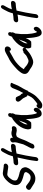

<svg xmlns="http://www.w3.org/2000/svg" viewBox="1565 -2324 920 4090"><g transform="rotate(-90 2025.0 -279.0)"><path d="M38 -93 39 -92 54 -81H55C79 -65 109 -46 138 -28C168 -7 209 14 262 14C346 18 425 -39 471 -107L473 -109L474 -112C482 -126 499 -152 505 -178C513 -212 500 -237 494 -253V-254C469 -302 409 -320 364 -328C323 -337 284 -350 251 -369C227 -384 218 -405 229 -452C233 -468 242 -484 254 -501C287 -547 314 -583 358 -584C383 -580 421 -576 446 -573C456 -571 475 -566 495 -566C498 -565 509 -564 512 -564C554 -559 600 -602 580 -640C568 -664 534 -660 524 -660C477 -668 429 -673 384 -679H382C316 -679 264 -637 221 -592C180 -551 133 -492 127 -415C120 -301 219 -272 285 -250C333 -234 387 -228 398 -208V-207C403 -197 405 -186 404 -182C404 -181 402 -176 399 -171V-168C374 -117 339 -84 286 -87C217 -87 176 -134 125 -170L115 -177C73 -211 -8 -134 38 -93Z M551 -401C545 -373 563 -352 590 -352H598C643 -352 679 -359 715 -366L712 -352C683 -227 654 -88 642 23L639 37L640 38C638 102 719 81 724 18C725 4 727 -2 731 -34C742 -124 769 -250 793 -356L800 -386C834 -393 893 -404 933 -404H942C968 -404 997 -424 1004 -454C1010 -480 997 -505 966 -505H957C914 -505 863 -494 827 -486C842 -537 854 -559 882 -610L906 -652C923 -683 913 -708 898 -716C884 -724 857 -719 840 -689L816 -647C783 -588 764 -550 742 -469V-468C742 -468 740 -467 740 -465C703 -459 658 -450 620 -450H613C584 -450 557 -427 551 -401Z M907 -52C902 -32 911 -6 944 -6C971 -6 995 -23 1005 -44L1006 -47L1011 -64C1023 -98 1050 -137 1069 -181V-182C1079 -207 1093 -234 1103 -267C1118 -309 1129 -332 1147 -364C1156 -380 1162 -385 1183 -389L1196 -393C1207 -396 1220 -395 1231 -392C1285 -381 1286 -382 1286 -382C1295 -382 1305 -383 1319 -385H1327C1393 -396 1404 -495 1338 -486H1329C1321 -485 1317 -484 1305 -482L1304 -483L1288 -487C1279 -489 1273 -491 1267 -492L1249 -495C1224 -499 1201 -494 1186 -488L1165 -481C1158 -475 1148 -471 1137 -464C1137 -473 1137 -482 1135 -492C1124 -552 1025 -514 1035 -454C1036 -443 1038 -442 1039 -437C1041 -418 1036 -391 1029 -362C1026 -349 1022 -337 1019 -330V-328C1016 -314 1011 -301 1007 -285L1003 -270C1001 -262 998 -250 995 -242C983 -217 970 -186 956 -161C942 -134 922 -105 912 -71Z M1340 -247C1314 -183 1302 -121 1334 -79L1333 -75H1338C1371 -72 1424 -71 1459 -75C1494 -104 1516 -149 1533 -192C1533 -178 1533 -160 1535 -145C1538 -63 1550 33 1574 94C1586 119 1601 137 1622 145C1687 162 1733 113 1751 90L1764 70C1785 29 1771 -5 1752 -15C1737 -25 1711 -20 1689 13C1685 19 1682 24 1678 34L1668 48C1668 48 1667 48 1666 49C1663 46 1658 42 1652 33C1616 -79 1606 -241 1631 -404C1631 -408 1631 -411 1632 -414C1640 -424 1649 -443 1656 -468C1658 -473 1658 -479 1651 -484C1655 -495 1657 -512 1661 -525C1660 -537 1654 -576 1613 -562C1600 -559 1594 -555 1589 -550C1583 -535 1571 -509 1562 -483C1529 -471 1504 -450 1474 -424C1423 -381 1369 -317 1340 -247ZM1435 -229C1453 -268 1479 -306 1505 -338C1491 -301 1478 -259 1464 -224C1457 -206 1437 -169 1422 -153C1418 -169 1421 -199 1435 -229Z M1759 131 1765 140C1779 155 1806 165 1847 159H1850C1874 152 1894 139 1911 126C1948 97 1985 65 2021 27C2063 -20 2094 -82 2125 -143C2130 -145 2141 -149 2142 -155C2143 -158 2143 -159 2143 -164C2149 -175 2157 -193 2163 -206C2180 -239 2198 -272 2215 -297V-299C2238 -335 2255 -372 2271 -414L2288 -456L2299 -477C2325 -511 2263 -523 2232 -514H2231C2213 -502 2207 -491 2204 -484L2196 -477C2170 -418 2155 -367 2131 -321C2116 -299 2104 -274 2089 -245C2087 -247 2084 -251 2083 -254L2066 -287C2057 -293 2051 -298 2043 -306C2031 -331 2018 -353 2008 -378L1999 -394C1985 -406 1952 -407 1932 -399H1931C1910 -385 1895 -357 1909 -334L1919 -314C1936 -291 1963 -265 1974 -250C1987 -228 1997 -210 2008 -185C2012 -174 2018 -166 2022 -158L2024 -163C2031 -160 2035 -157 2043 -154C2030 -124 2014 -97 1999 -69C1978 -38 1957 -18 1926 6C1902 26 1878 46 1855 58L1852 62C1839 31 1808 34 1786 55C1766 70 1746 102 1759 131Z M2495 -205C2501 -142 2563 -120 2596 -98H2597C2633 -71 2678 -40 2734 -32H2735C2765 -30 2784 -34 2809 -44C2865 -65 2926 -97 2980 -145C2994 -158 3008 -169 3029 -185C3034 -187 3049 -192 3052 -204C3056 -223 3051 -256 3015 -256C3001 -256 2989 -250 2980 -245L2969 -238L2946 -237L2943 -233C2928 -219 2918 -205 2905 -198L2903 -193C2880 -172 2844 -157 2803 -138C2781 -129 2755 -130 2732 -141C2693 -155 2653 -189 2623 -217C2598 -228 2595 -231 2598 -236C2600 -241 2651 -315 2653 -312C2713 -377 2785 -435 2864 -472C2896 -490 2929 -511 2957 -525C2967 -530 2976 -534 2987 -537C2991 -511 3010 -500 3033 -510C3062 -523 3084 -557 3081 -593C3076 -599 3075 -608 3068 -620C3046 -641 3013 -638 2986 -633C2936 -616 2894 -585 2851 -564C2779 -533 2716 -485 2660 -436C2619 -401 2573 -360 2539 -313C2519 -287 2492 -251 2495 -205Z M3065 -247C3039 -183 3027 -121 3059 -79L3058 -75H3063C3096 -72 3149 -71 3184 -75C3219 -104 3241 -149 3258 -192C3258 -178 3258 -160 3260 -145C3263 -63 3275 33 3299 94C3311 119 3326 137 3347 145C3412 162 3458 113 3476 90L3489 70C3510 29 3496 -5 3477 -15C3462 -25 3436 -20 3414 13C3410 19 3407 24 3403 34L3393 48C3393 48 3392 48 3391 49C3388 46 3383 42 3377 33C3341 -79 3331 -241 3356 -404C3356 -408 3356 -411 3357 -414C3365 -424 3374 -443 3381 -468C3383 -473 3383 -479 3376 -484C3380 -495 3382 -512 3386 -525C3385 -537 3379 -576 3338 -562C3325 -559 3319 -555 3314 -550C3308 -535 3296 -509 3287 -483C3254 -471 3229 -450 3199 -424C3148 -381 3094 -317 3065 -247ZM3160 -229C3178 -268 3204 -306 3230 -338C3216 -301 3203 -259 3189 -224C3182 -206 3162 -169 3147 -153C3143 -169 3146 -199 3160 -229Z M3596 -401C3590 -373 3608 -352 3635 -352H3643C3688 -352 3724 -359 3760 -366L3757 -352C3728 -227 3699 -88 3687 23L3684 37L3685 38C3683 102 3764 81 3769 18C3770 4 3772 -2 3776 -34C3787 -124 3814 -250 3838 -356L3845 -386C3879 -393 3938 -404 3978 -404H3987C4013 -404 4042 -424 4049 -454C4055 -480 4042 -505 4011 -505H4002C3959 -505 3908 -494 3872 -486C3887 -537 3899 -559 3927 -610L3951 -652C3968 -683 3958 -708 3943 -716C3929 -724 3902 -719 3885 -689L3861 -647C3828 -588 3809 -550 3787 -469V-468C3787 -468 3785 -467 3785 -465C3748 -459 3703 -450 3665 -450H3658C3629 -450 3602 -427 3596 -401Z"/></g></svg>

Font: Stray Cat
Style: ExBlkCnObl
Weight: 1000
Version: Version 1.0